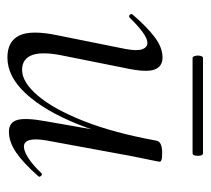

<svg xmlns="http://www.w3.org/2000/svg" viewBox="-44 -496 554 505"><g transform="rotate(90 232.5 -244.0)"><path d="M131.8 13Q89 13 73.9 -18.3Q58.8 -49.6 73.4 -119L109.2 -297Q115 -327.6 110.1 -341.4Q105.2 -355.2 93 -355.2Q82.2 -355.2 65.2 -342.8Q48.2 -330.4 27.4 -309Q23.4 -305 19.4 -309Q15.4 -313 19.4 -317Q52.2 -355 79 -375Q105.8 -395 131.6 -395Q156 -395 163.7 -373.2Q171.4 -351.4 159.6 -297L127.8 -138Q115.4 -80.4 125 -53Q134.6 -25.6 164.4 -25.6Q196.6 -25.6 231.9 -66.8Q267.2 -108 298.6 -187.1Q330 -266.2 350.4 -378.8L362.8 -377.8Q343 -261.4 307.6 -173.2Q272.2 -85 227.2 -36Q182.2 13 131.8 13ZM327.2 9Q302.4 9 296.1 -12.7Q289.8 -34.4 299.2 -86.6L350.4 -378.8Q353 -394 382.4 -394Q396.8 -394 401.3 -392.2Q405.8 -390.4 405.8 -387.6Q405.8 -384.4 400.8 -361.2Q395.8 -338 390.8 -312L349.8 -89Q340 -30.4 366.4 -30.4Q378 -30.4 396.1 -42Q414.2 -53.6 435.6 -76Q438.6 -80 443 -75.5Q447.4 -71 443.6 -67.8Q409.2 -28.8 381.5 -9.9Q353.8 9 327.2 9ZM132.8 -474Q129.2 -474 127.5 -481.1Q125.8 -488.2 127.5 -494.8Q129.2 -501.4 132.8 -501.4H383.8Q388.4 -501.4 389.7 -494.8Q391 -488.2 389.7 -481.1Q388.4 -474 383.8 -474Z"/></g></svg>

Font: Cormorant Garamond Light
Style: Italic
Weight: 300
Italic angle: -10°
Designer: Christian Thalmann (Catharsis Fonts)
Foundry: Catharsis Fonts
Version: Version 4.001